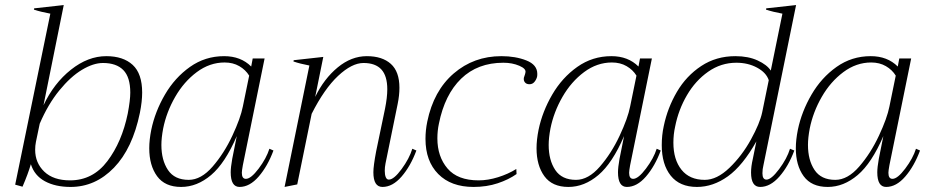

<svg xmlns="http://www.w3.org/2000/svg" viewBox="-20 -729 3657 759"><path d="M102 -80Q91 -42 69 9L40 1L179 -675Q141 -682 114 -691L115 -696L232 -709L152 -313Q193 -400 260.5 -453.5Q328 -507 400 -507Q467 -507 504.5 -472.5Q542 -438 542 -363Q542 -328 533 -283Q504 -142 430.5 -66Q357 10 259 10Q199 10 157.5 -12.5Q116 -35 102 -80ZM485 -280Q495 -333 495 -363Q495 -424 467.5 -452Q440 -480 387 -480Q349 -480 304 -453Q259 -426 214.5 -371.5Q170 -317 137 -240L122 -168Q119 -153 119 -137Q119 -85 155 -50.5Q191 -16 257 -16Q347 -16 404.5 -92Q462 -168 485 -280Z M570 -143Q570 -176 578 -216Q593 -288 632 -355Q671 -422 731 -464.5Q791 -507 866 -507Q932 -507 973 -466L979 -498H1026L940 -76Q936 -54 936 -46Q936 -22 952 -22Q972 -22 1002.5 -62.5Q1033 -103 1045 -141L1061 -134Q1038 -72 1002.5 -31Q967 10 927 10Q892 10 892 -48Q892 -67 898 -101L916 -191Q870 -84 814.5 -37Q759 10 696 10Q632 10 601 -32.5Q570 -75 570 -143ZM940 -308 965 -430Q951 -453 926 -467.5Q901 -482 868 -482Q809 -482 758 -444Q707 -406 672.5 -346Q638 -286 625 -221Q618 -184 618 -156Q618 -96 644 -57Q670 -18 726 -18Q775 -18 820.5 -70.5Q866 -123 898.5 -192.5Q931 -262 940 -308Z M1626 -134Q1603 -72 1567.5 -31Q1532 10 1492 10Q1456 10 1456 -48Q1456 -73 1467 -131L1502 -299Q1511 -344 1511 -376Q1511 -429 1487.5 -454.5Q1464 -480 1417 -480Q1371 -480 1316.5 -429Q1262 -378 1212 -279L1155 0L1105 10L1203 -470Q1166 -477 1140 -486L1141 -491L1258 -504L1226 -346Q1261 -418 1315 -462.5Q1369 -507 1430 -507Q1491 -507 1525 -476.5Q1559 -446 1559 -382Q1559 -352 1552 -318L1504 -83Q1501 -68 1501 -54Q1501 -38 1505 -28.5Q1509 -19 1517 -19Q1537 -19 1567.5 -60.5Q1598 -102 1610 -141Z M1662 -180Q1662 -214 1669 -248Q1694 -370 1773.5 -438.5Q1853 -507 1962 -507Q2018 -507 2061 -490Q2104 -473 2104 -437Q2104 -429 2103 -425Q2100 -414 2092.5 -405Q2085 -396 2073 -396Q2061 -396 2055 -403.5Q2049 -411 2051 -422Q2052 -426 2054 -431Q2056 -436 2057 -442Q2061 -457 2033 -469Q2005 -481 1970 -481Q1868 -481 1803 -418Q1738 -355 1715 -240Q1709 -212 1709 -182Q1709 -110 1749 -63Q1789 -16 1872 -16Q1909 -16 1949 -28.5Q1989 -41 2021 -61L2022 -41Q1991 -19 1947.5 -4.5Q1904 10 1852 10Q1763 10 1712.5 -41Q1662 -92 1662 -180Z M2101 -143Q2101 -176 2109 -216Q2124 -288 2163 -355Q2202 -422 2262 -464.5Q2322 -507 2397 -507Q2463 -507 2504 -466L2510 -498H2557L2471 -76Q2467 -54 2467 -46Q2467 -22 2483 -22Q2503 -22 2533.5 -62.5Q2564 -103 2576 -141L2592 -134Q2569 -72 2533.5 -31Q2498 10 2458 10Q2423 10 2423 -48Q2423 -67 2429 -101L2447 -191Q2401 -84 2345.5 -37Q2290 10 2227 10Q2163 10 2132 -32.5Q2101 -75 2101 -143ZM2471 -308 2496 -430Q2482 -453 2457 -467.5Q2432 -482 2399 -482Q2340 -482 2289 -444Q2238 -406 2203.5 -346Q2169 -286 2156 -221Q2149 -184 2149 -156Q2149 -96 2175 -57Q2201 -18 2257 -18Q2306 -18 2351.5 -70.5Q2397 -123 2429.5 -192.5Q2462 -262 2471 -308Z M2596 -155Q2596 -195 2604 -231Q2619 -303 2656 -366Q2693 -429 2752 -468Q2811 -507 2887 -507Q2938 -507 2975 -490Q3012 -473 3027 -450L3073 -675Q3035 -682 3008 -691L3009 -696L3127 -709L2998 -76Q2994 -60 2994 -44Q2994 -19 3010 -19Q3029 -19 3060 -60.5Q3091 -102 3103 -141L3120 -134Q3097 -72 3061 -31Q3025 10 2985 10Q2949 10 2949 -47Q2949 -71 2956 -101L2970 -170Q2916 -74 2857.5 -32Q2799 10 2735 10Q2667 10 2631.5 -34.5Q2596 -79 2596 -155ZM2993 -285 3019 -412Q3009 -442 2973 -461.5Q2937 -481 2891 -481Q2830 -481 2779.5 -445.5Q2729 -410 2695.5 -352.5Q2662 -295 2649 -229Q2642 -198 2642 -165Q2642 -98 2674 -58Q2706 -18 2766 -18Q2814 -18 2863.5 -65.5Q2913 -113 2948.5 -177.5Q2984 -242 2993 -285Z M3126 -143Q3126 -176 3134 -216Q3149 -288 3188 -355Q3227 -422 3287 -464.5Q3347 -507 3422 -507Q3488 -507 3529 -466L3535 -498H3582L3496 -76Q3492 -54 3492 -46Q3492 -22 3508 -22Q3528 -22 3558.5 -62.5Q3589 -103 3601 -141L3617 -134Q3594 -72 3558.5 -31Q3523 10 3483 10Q3448 10 3448 -48Q3448 -67 3454 -101L3472 -191Q3426 -84 3370.5 -37Q3315 10 3252 10Q3188 10 3157 -32.5Q3126 -75 3126 -143ZM3496 -308 3521 -430Q3507 -453 3482 -467.5Q3457 -482 3424 -482Q3365 -482 3314 -444Q3263 -406 3228.5 -346Q3194 -286 3181 -221Q3174 -184 3174 -156Q3174 -96 3200 -57Q3226 -18 3282 -18Q3331 -18 3376.5 -70.5Q3422 -123 3454.5 -192.5Q3487 -262 3496 -308Z"/></svg>

Font: Trirong ExtraLight
Style: Italic
Weight: 275
Italic angle: -12°
Designer: Katatrad Team
Foundry: CadsonDemak
Version: Version 1.003